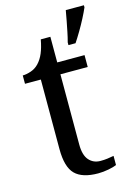

<svg xmlns="http://www.w3.org/2000/svg" viewBox="-118 -820 612 890"><g transform="rotate(-15 188.5 -375.0)"><path d="M240 10Q164 10 129.5 -24.5Q95 -59 95 -145V-479H19V-519Q37 -519 59 -526.5Q81 -534 97 -551Q114 -569 125 -595Q136 -621 143 -659H189V-536H320V-479H189V-142Q189 -91 210 -67Q231 -43 265 -43Q283 -43 298 -45Q313 -47 329 -50V-6Q316 0 290 5Q264 10 240 10ZM260 -613Q266 -635 271 -660Q276 -685 281 -710.5Q286 -736 290 -760H377V-750Q368 -729 354 -702Q340 -675 324 -648Q308 -621 294 -600H260Z"/></g></svg>

Font: Noto Serif Bengali
Style: Regular
Weight: 400
Designer: Juan Bruce, Universal Thirst, Indian Type Foundry and the Monotype Design Team.
Foundry: Monotype Imaging Inc.
Version: Version 2.003